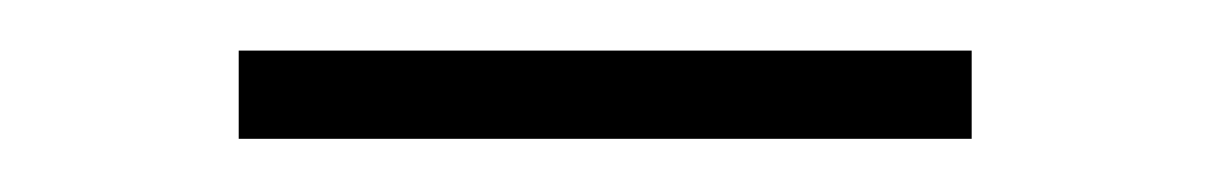

<svg xmlns="http://www.w3.org/2000/svg" viewBox="-20 -302 466 74"><path d="M72 -248.5V-282.5H354.5V-248.5Z"/></svg>

Font: Anek Telugu Medium ExtraLight
Style: Regular
Weight: 250
Version: Version 1.003